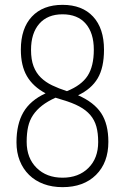

<svg xmlns="http://www.w3.org/2000/svg" viewBox="-20 -769 515 792"><path d="M238 3Q195 3 160 -10Q125 -23 100 -47.5Q75 -72 61.5 -106Q48 -140 48 -182Q48 -257 76.5 -306Q105 -355 168 -384Q116 -412 91 -455Q66 -498 66 -564Q66 -652 111.5 -700.5Q157 -749 238 -749Q319 -749 364 -700.5Q409 -652 409 -564Q409 -490 383 -446Q357 -402 302 -376Q368 -347 397.5 -302Q427 -257 427 -184Q427 -98 376 -47.5Q325 3 238 3ZM209 -366Q176 -351 153.5 -333.5Q131 -316 116.5 -294.5Q102 -273 96 -246Q90 -219 90 -184Q90 -117 131 -76.5Q172 -36 238 -36Q304 -36 344.5 -76Q385 -116 385 -183Q385 -220 377.5 -247Q370 -274 352.5 -294.5Q335 -315 307 -330Q279 -345 238 -357ZM108 -563Q108 -523 118.5 -495.5Q129 -468 148.5 -449Q168 -430 195 -417Q222 -404 256 -393Q316 -417 341.5 -456.5Q367 -496 367 -564Q367 -633 333.5 -671.5Q300 -710 238 -710Q176 -710 142 -671Q108 -632 108 -563Z"/></svg>

Font: Encode Sans Compressed
Style: ExtraLight
Weight: 200
Designer: Pablo Impallari, Andres Torresi
Foundry: Pablo Impallari, Andres Torresi
Version: Version 1.000; ttfautohint (v1.00) -l 8 -r 50 -G 200 -x 14 -